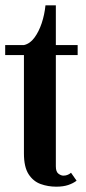

<svg xmlns="http://www.w3.org/2000/svg" viewBox="-20 -693 322 722"><path d="M191.5 9Q160.5 9 132.8 -1Q105 -11 87.5 -38Q70 -65 70 -116V-486H-0.5V-523.5H70Q92.5 -528.5 109.2 -551Q126 -573.5 136.8 -605.8Q147.5 -638 151 -673H190V-523.5H272V-486H190V-67.5Q190 -47 199.8 -39.8Q209.5 -32.5 218.5 -32.5Q228 -32.5 235.5 -36Q243 -39.5 247 -43.5L268 -13.5Q255 -3.5 236.2 2.8Q217.5 9 191.5 9Z"/></svg>

Font: Imbue Thin 10pt
Style: Bold
Weight: 700
Version: Version 1.102